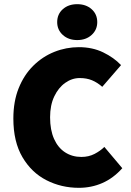

<svg xmlns="http://www.w3.org/2000/svg" viewBox="-20 -888 626 920"><path d="M358 12Q274 12 202.5 -24.5Q131 -61 87.5 -135Q44 -209 44 -320Q44 -402 69.5 -465.5Q95 -529 139.5 -573Q184 -617 240.5 -639.5Q297 -662 358 -662Q423 -662 474.5 -637Q526 -612 560 -576L470 -472Q446 -493 420.5 -503.5Q395 -514 362 -514Q325 -514 292.5 -491Q260 -468 240 -426Q220 -384 220 -326Q220 -265 239 -222.5Q258 -180 292 -158Q326 -136 370 -136Q405 -136 433 -150.5Q461 -165 480 -184L566 -82Q523 -34 470.5 -11Q418 12 358 12ZM350 -696Q308 -696 281 -720.5Q254 -745 254 -782Q254 -820 281 -844Q308 -868 350 -868Q392 -868 419 -844Q446 -820 446 -782Q446 -745 419 -720.5Q392 -696 350 -696Z"/></svg>

Font: Source Sans 3 Black
Style: Regular
Weight: 900
Designer: Paul D. Hunt
Foundry: Adobe
Version: Version 3.046;hotconv 1.0.118;makeotfexe 2.5.65603